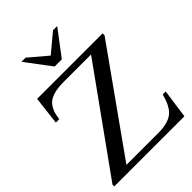

<svg xmlns="http://www.w3.org/2000/svg" viewBox="-275 -1096 1217 1217"><g transform="rotate(-45 333.0 -487.5)"><path d="M666 -195.3 638.7 0H9.8V-15.6L497.1 -695.3H251Q139.6 -695.3 100.6 -647.5Q86.9 -629.9 78.6 -608.9Q70.3 -587.9 64.5 -547.9H34.2L56.6 -738.3H643.6V-720.7L161.1 -42H448.2Q496.1 -42 531.7 -53.2Q567.4 -64.5 586.9 -85.9Q595.7 -94.7 602.1 -104.5Q608.4 -114.3 614.7 -126.5Q621.1 -138.7 627 -155.3Q632.8 -171.9 639.6 -195.3ZM189.5 -974.6 311.5 -871.1 435.5 -974.6H472.7L344.7 -804.7H280.3L152.3 -974.6Z"/></g></svg>

Font: Jomolhari
Style: Regular
Weight: 400
Designer: Christopher J. Fynn
Foundry: Christopher  J.  Fynn (Karma Drubgy¸ Tenzin).
Version: Version alpha 0.003c 2006